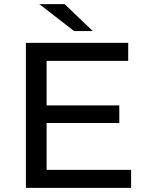

<svg xmlns="http://www.w3.org/2000/svg" viewBox="-20 -907 710 927"><path d="M613 -87V0H105V-700H599V-613H205V-398H556V-313H205V-87ZM170 -887H292L428 -757H338Z"/></svg>

Font: CMG Sans Medium
Style: Regular
Weight: 500
Designer: Julieta Ulanovsky
Foundry: Julieta Ulanovsky
Version: Version 7.200